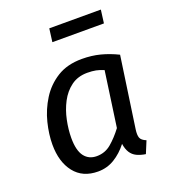

<svg xmlns="http://www.w3.org/2000/svg" viewBox="-137 -836 842 950"><g transform="rotate(-20 284.5 -361.5)"><path d="M331 -539.1Q382 -539.1 426.7 -527.6Q471.4 -516.1 516.5 -494L462.6 -120.5Q458.6 -92.5 464 -77Q469.5 -61.6 494.5 -51.6L468.2 12Q442.1 8.1 422 -1.4Q402 -11 390.4 -29.5Q378.8 -48 374.7 -76Q343.8 -36 304.3 -11.9Q264.8 12.1 217.7 12.1Q136.7 12.1 93.1 -43.5Q49.6 -99 49.6 -190.1Q49.6 -244.1 64.6 -304.6Q79.7 -365.2 113.2 -418.7Q146.7 -472.2 200.3 -505.7Q253.9 -539.1 331 -539.1ZM332.9 -465.5Q283.1 -465.5 247.7 -439.6Q212.3 -413.6 190.4 -371.7Q168.5 -329.8 158.6 -281.4Q148.6 -233 148.6 -189.1Q148.6 -123.3 172 -92.4Q195.4 -61.6 237.2 -61.6Q280.9 -61.6 313.8 -89.5Q346.7 -117.3 377.5 -158.2L418.5 -448.6Q397.6 -457.6 378.2 -461.6Q358.8 -465.5 332.9 -465.5ZM503.4 -736.4 494.3 -666.8H222.8L231.9 -736.4Z"/></g></svg>

Font: Fira Sans Variable
Style: Italic
Weight: 397
Italic angle: -8°
Designer: Carrois Corporate & Edenspiekermann AG
Foundry: Carrois Corporate GbR & Edenspiekermann AG
Version: Version 4.202